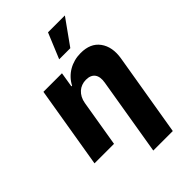

<svg xmlns="http://www.w3.org/2000/svg" viewBox="-287 -897 1208 1208"><g transform="rotate(-45 317.0 -293.0)"><path d="M101.6 -545.5H266.7L250.4 -445.3H256.4Q269.5 -470.5 288.5 -490.4Q307.5 -510.3 331.1 -524.1Q354.8 -538 382.3 -545.3Q409.8 -552.6 440 -552.6Q483 -552.6 514.9 -538.9Q546.9 -525.2 568.2 -496.4Q610.4 -438.6 595.2 -347.7L502.8 204.5H329.2L415.5 -313.6Q423.3 -360.4 404.7 -385.3Q386 -410.2 344.1 -410.2Q323.9 -410.2 305.8 -403.4Q287.6 -396.7 273.6 -383.9Q259.6 -371.1 249.8 -352.8Q240.1 -334.5 236.2 -311.1L184.3 0H10.7ZM316.4 -620 386.7 -789.8H536.9L415.5 -620Z"/></g></svg>

Font: Inter P Extra Bold
Style: Italic
Weight: 800
Italic angle: 9.39999°
Designer: Rasmus Andersson
Foundry: rsms
Version: Version 3.018;git-588b23468